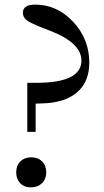

<svg xmlns="http://www.w3.org/2000/svg" viewBox="-20 -800 451 830"><path d="M134 -230H98V-442H137Q332 -442 332 -538Q332 -614 199 -666Q122 -695 100.5 -709Q79 -723 79 -745Q79 -780 132 -780Q227 -780 296.5 -705.5Q366 -631 366 -529Q366 -447 314 -401.5Q262 -356 164 -353L134 -352ZM67.5 -8Q50 -26 50 -55Q50 -84 68 -102Q86 -120 115 -120Q144 -120 162 -102Q180 -84 180 -55Q180 -26 161.5 -8Q143 10 114 10Q85 10 67.5 -8Z"/></svg>

Font: Libre Caslon Text
Style: Regular
Weight: 400
Designer: Pablo Impallari, Rodrigo Fuenzalida
Foundry: Pablo Impallari, Rodrigo Fuenzalida
Version: Version 1.002